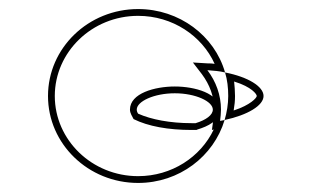

<svg xmlns="http://www.w3.org/2000/svg" viewBox="-20 -708 732 424"><path d="M86 -496C86 -390 175 -304 285 -304C376 -304 452 -363 476 -443C473 -442 470 -442 466 -441C467 -449 468 -458 468 -466C468 -498 457 -528 438 -553C452 -552 465 -551 477 -548C454 -629 376 -688 285 -688C175 -688 86 -602 86 -496ZM101 -496C101 -593 183 -673 285 -673C361 -673 426 -629 454 -567C449 -568 444 -568 439 -568L406 -570L426 -544C443 -521 453 -495 453 -466C453 -459 452 -451 451 -443L448 -421L452 -422C423 -361 359 -319 285 -319C183 -319 101 -399 101 -496ZM267 -466C267 -458 272 -451 275 -445C307 -429 352 -421 403 -421H414L416 -422C439 -429 465 -441 465 -466C465 -502 410 -517 366 -517C322 -517 267 -502 267 -466ZM282 -466C282 -484 320 -502 366 -502C412 -502 450 -484 450 -466C450 -454 435 -443 412 -436H403C356 -436 314 -444 285 -457C283 -460 282 -463 282 -466ZM476 -443C527 -454 562 -475 562 -496C562 -517 528 -538 477 -548C482 -532 484 -514 484 -496C484 -478 481 -460 476 -443ZM496 -464C498 -476 499 -485 499 -496C499 -507 498 -518 497 -528C536 -516 547 -500 547 -496C547 -492 533 -476 496 -464Z"/></svg>

Font: Ampere
Style: OuLn
Weight: 400
Version: Version 1